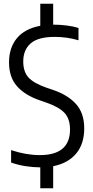

<svg xmlns="http://www.w3.org/2000/svg" viewBox="-20 -880 496 1020"><path d="M191 9Q157 9 116.2 2.8Q75.5 -3.5 39 -16.5V-82.5Q119 -56 191.5 -56Q352 -56 352 -192Q352 -249 322.5 -280.5Q293 -312 223 -336L188.5 -348Q113 -374 70.5 -421.8Q28 -469.5 28 -548.5Q28 -626.5 69.8 -677Q111.5 -727.5 194 -743V-860H262.5V-749Q264.5 -749 267 -749Q299 -749 334.5 -744.5Q370 -740 397 -731.5V-666Q365 -675.5 333.2 -679.8Q301.5 -684 270 -684Q182.5 -684 143 -649.5Q103.5 -615 103.5 -553.5Q103.5 -499 131.2 -468.5Q159 -438 226 -414.5L260 -403Q341 -375.5 384.2 -327Q427.5 -278.5 427.5 -198Q427.5 -116 384.8 -64.5Q342 -13 262.5 3V120H194V9Z"/></svg>

Font: Encode Sans Condensed
Style: Regular
Weight: 400
Width: 3
Designer: Multiple Designers
Foundry: Impallari Type
Version: Version 3.000; ttfautohint (v1.8.3) -l 8 -r 50 -G 200 -x 14 